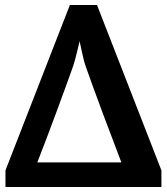

<svg xmlns="http://www.w3.org/2000/svg" viewBox="-20 -752 671 772"><path d="M2 -67V0H629V-67L370 -732H261ZM468 -99H130C173 -208 237 -382 274 -486C285 -518 296 -572 300 -586C304 -572 313 -519 324 -487C360 -384 426 -208 468 -99Z"/></svg>

Font: Rosario
Style: Bold
Weight: 700
Designer: Hector Gatti
Foundry: Omnibus Type
Version: Version 1.100